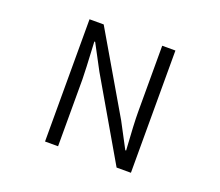

<svg xmlns="http://www.w3.org/2000/svg" viewBox="-121 -907 1241 1081"><g transform="rotate(20 500.0 -366.0)"><path d="M242.2 0V-732.4H327.1L604.5 -257.8L683.6 -108.4H688.5Q677.7 -269.5 677.7 -335.9V-732.4H756.8V0H670.9L395.5 -473.6L315.4 -624H310.5Q320.3 -441.4 320.3 -401.4V0Z"/></g></svg>

Font: GenEi Gothic M SemiLight
Style: Regular
Weight: 350
Designer: o_tamon (Modified); [Source Han Sans]
Ryoko NISHIZUKA  (kana & ideographs); Paul D. Hunt (Latin, Greek & Cyrillic); Wenl
Version: Version 1.1a;Original Version 1.004